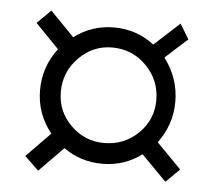

<svg xmlns="http://www.w3.org/2000/svg" viewBox="-40 -567 604 535"><g transform="rotate(5 262.0 -299.0)"><path d="M479 -112.8 440.9 -75.2 371.1 -146Q322.8 -109.9 261.2 -109.9Q200.7 -109.9 152.8 -144L85 -75.2L45.9 -112.8L112.8 -181.2Q70.8 -233.4 70.8 -299.8Q70.8 -365.2 110.8 -417L44.9 -484.9L83 -522.9L149.9 -454.1Q199.7 -491.2 261.2 -491.2Q325.2 -491.2 374 -453.1L444.8 -518.1L470.2 -476.1L408.2 -419.9Q449.2 -365.2 449.2 -299.8Q449.2 -235.8 410.2 -183.1ZM128.9 -299.8Q128.9 -245.1 168 -206.5Q207 -168 261.2 -168Q317.4 -168 356.7 -206.3Q396 -244.6 396 -299.8Q396 -355.5 356.7 -395.3Q317.4 -435.1 261.2 -435.1Q207 -435.1 168 -395.3Q128.9 -355.5 128.9 -299.8Z"/></g></svg>

Font: Stilu Light
Style: Regular
Weight: 300
Designer: Genilson Lima Santos
Foundry: Genilson Lima Santos
Version: Version 1.200;PS 001.200;hotconv 1.0.88;makeotf.lib2.5.64775